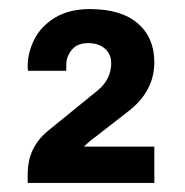

<svg xmlns="http://www.w3.org/2000/svg" viewBox="-20 -823 407 423"><path d="M320 -686Q320 -622 263 -578L191 -522Q177 -512 165 -500H320V-420H41V-438Q41 -470 52.5 -493.5Q64 -517 86 -535L193 -622Q225 -647 225 -684Q225 -704 211 -716Q197 -728 174 -728Q150 -728 138 -713Q126 -698 126 -681V-667H42Q41 -670 41 -677Q41 -707 55.5 -736Q70 -765 101 -784Q132 -803 178 -803Q247 -803 283.5 -771.5Q320 -740 320 -686Z"/></svg>

Font: Chivo ExtraBold
Style: Regular
Weight: 800
Designer: Hector Gatti
Foundry: Omnibus-Type
Version: Version 1.007